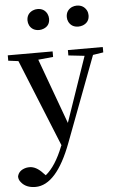

<svg xmlns="http://www.w3.org/2000/svg" viewBox="-70 -832 707 1150"><g transform="rotate(-5 283.5 -256.5)"><path d="M435.5 -661.1Q395.5 -661.1 377.9 -694.3Q371.1 -708 371.1 -723.6Q371.1 -763.7 407.2 -781.2Q421.9 -787.1 435.5 -787.1Q476.6 -787.1 495.1 -752.9Q502 -739.3 502 -723.6Q502 -681.6 462.9 -666Q449.2 -661.1 435.5 -661.1ZM200.2 -661.1Q159.2 -661.1 141.6 -694.3Q134.8 -709 134.8 -723.6Q134.8 -764.6 171.9 -781.2Q185.5 -787.1 200.2 -787.1Q240.2 -787.1 257.8 -752.9Q264.6 -738.3 264.6 -723.6Q264.6 -680.7 225.6 -666Q212.9 -661.1 200.2 -661.1ZM570.3 -526.4V-494.1L507.8 -484.4L314.5 28.3Q222.7 272.5 96.7 273.4Q39.1 273.4 10.7 237.3Q-2.9 221.7 -2.9 202.1Q4.9 165 49.8 154.3Q60.5 152.3 70.3 152.3Q110.4 152.3 150.4 196.3Q151.4 197.3 152.3 198.2L163.1 209Q223.6 160.2 269.5 43.9L272.5 38.1L59.6 -486.3L-1 -494.1V-526.4H268.6V-493.2L178.7 -484.4L322.3 -91.8L457 -483.4L360.4 -494.1V-526.4Z"/></g></svg>

Font: GenYoMin JP SemiBold
Style: Regular
Weight: 600
Version: Version 1.001;PS 1;hotconv 16.6.51;makeotf.lib2.5.65220 DEVE